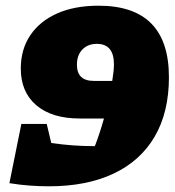

<svg xmlns="http://www.w3.org/2000/svg" viewBox="-20 -641 613 674"><path d="M144 -206 160 -139Q235 -128 310 -128H313Q329 -169 345 -225H260Q162 -225 107.5 -271.5Q53 -318 53 -400Q53 -468 86.5 -517.5Q120 -567 181 -594Q242 -621 326 -621Q573 -621 573 -370Q573 -247 523 -161.5Q473 -76 378.5 -31.5Q284 13 152 13Q119 13 84.5 10.5Q50 8 13 2L55 -206ZM309 -357H374Q380 -393 380 -415Q380 -487 320 -487Q288 -487 269 -467Q250 -447 250 -414Q250 -357 309 -357Z"/></svg>

Font: Piazzolla SC Black
Style: Italic
Weight: 900
Italic angle: -11.3°
Designer: Juan Pablo del Peral
Foundry: Huerta Tipografica
Version: Version 1.330